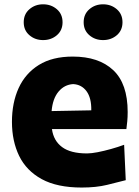

<svg xmlns="http://www.w3.org/2000/svg" viewBox="-20 -843 638 879"><path d="M354 15.6Q241.7 15.6 171.1 -22.9Q100.6 -61.5 67.6 -129.4Q34.7 -197.3 34.7 -285.2Q34.7 -372.6 65.4 -439.9Q96.2 -507.3 158 -545.7Q219.7 -584 313 -584Q432.1 -584 498.3 -522Q564.5 -460 564.5 -330.1Q564.5 -306.2 562.7 -288.1Q561 -270 558.6 -252H217.8Q225.1 -198.7 264.2 -169.7Q303.2 -140.6 378.4 -140.6Q397.9 -140.6 427 -146.2Q456.1 -151.9 488.3 -160.9Q520.5 -169.9 548.3 -180.2L555.7 -18.1Q520 -8.8 470.2 3.4Q420.4 15.6 354 15.6ZM397.9 -337.9Q398.9 -394.5 376.2 -425.3Q353.5 -456.1 314.9 -458Q274.9 -455.6 248 -423.6Q221.2 -391.6 216.3 -334.5ZM363 -741.1Q363 -778.2 389.1 -800.7Q415.1 -823.3 451.7 -823.3Q488.7 -823.3 514.8 -800.7Q540.8 -778.2 540.8 -741.1Q540.8 -704.1 514.8 -681.8Q488.7 -659.5 451.7 -659.5Q415.1 -659.5 389.1 -681.8Q363 -704.1 363 -741.1ZM88.6 -741.1Q88.6 -778.2 114.7 -800.7Q140.7 -823.3 177.2 -823.3Q214.3 -823.3 240.4 -800.7Q266.4 -778.2 266.4 -741.1Q266.4 -704.1 240.4 -681.8Q214.3 -659.5 177.2 -659.5Q140.7 -659.5 114.7 -681.8Q88.6 -704.1 88.6 -741.1Z"/></svg>

Font: Pinar DS4 ExtraBold
Style: Regular
Weight: 800
Designer: Amin Abedi
Version: Version 3.000